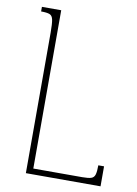

<svg xmlns="http://www.w3.org/2000/svg" viewBox="-82 -769 588 823"><g transform="rotate(10 212.0 -357.0)"><path d="M414 -87V0H89V-611Q89 -650 85.5 -667.5Q82 -685 70 -689.5Q58 -694 33 -694V-714H117V-25H330Q356 -25 368.5 -29Q381 -33 385 -46.5Q389 -60 389 -87Z"/></g></svg>

Font: Noto Serif Armenian Thin
Style: Regular
Weight: 250
Version: Version 2.007